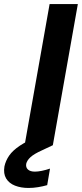

<svg xmlns="http://www.w3.org/2000/svg" viewBox="-99 -720 406 952"><path d="M23 0 147 -700H287L163 0ZM42 212Q5 212 -24.5 200.5Q-54 189 -68.5 165Q-83 141 -77 105Q-71 77 -53.5 51.5Q-36 26 0 2Q36 -22 96 -46L144 -65L163 0L110 25Q70 43 52.5 59Q35 75 31 92Q28 110 39.5 120.5Q51 131 74 131Q89 131 108.5 127Q128 123 149 116L135 198Q114 204 90 208Q66 212 42 212Z"/></svg>

Font: DM Sans 20pt ExtraBold
Style: Italic
Weight: 800
Italic angle: -10°
Version: Version 4.004;gftools[0.9.30]